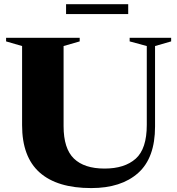

<svg xmlns="http://www.w3.org/2000/svg" viewBox="-20 -898 859 930"><path d="M691 -293V-675L608 -697.5V-715H809V-697.5L731 -675V-285Q731 -133 649 -60Q567 13 422 13Q257 13 172 -62.5Q87 -138 87 -291.5V-675L9.5 -697.5V-715H366V-697.5L288 -675V-287Q288 -178.5 338 -130Q388 -81.5 486.5 -81.5Q583.5 -81.5 637.2 -129.2Q691 -177 691 -293ZM300 -830V-877.5H601V-830Z"/></svg>

Font: Newsreader 72pt
Style: Bold
Weight: 700
Designer: Hugues Gentile
Foundry: Production Type
Version: Version 1.003; ttfautohint (v1.8.3)